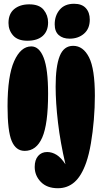

<svg xmlns="http://www.w3.org/2000/svg" viewBox="-20 -790 543 1018"><path d="M135 -767Q188 -767 211.5 -738Q235 -709 235 -671Q235 -625 206.5 -599.5Q178 -574 125 -574Q74 -574 49.5 -602Q25 -630 25 -668Q25 -717 55.5 -742Q86 -767 135 -767ZM146 -544Q188 -544 211.5 -484Q235 -424 235 -293Q235 -132 204 -61Q173 10 111 10Q64 10 42 -42.5Q20 -95 20 -226Q20 -387 55 -465.5Q90 -544 146 -544ZM349 -585Q313 -585 291.5 -604Q270 -623 270 -661Q270 -707 296.5 -738.5Q323 -770 373 -770Q414 -770 435 -747Q456 -724 456 -686Q456 -638 425.5 -611.5Q395 -585 349 -585ZM287 208Q229 208 196.5 174.5Q164 141 164 95Q164 58 182 37Q200 16 230 16Q256 16 280 31Q304 46 327 81Q300 -34 287.5 -140Q275 -246 275 -331Q275 -438 296.5 -492.5Q318 -547 368 -547Q421 -547 452 -486Q483 -425 483 -282Q483 -220 477.5 -154.5Q472 -89 462 -30Q452 29 437 72Q412 143 375 175.5Q338 208 287 208Z"/></svg>

Font: DynaPuff Condensed
Style: Bold
Weight: 700
Width: 3
Designer: Toshi Omagari, Jennifer Daniel
Foundry: Google Fonts
Version: Version 2.000; ttfautohint (v1.8.4.7-5d5b)